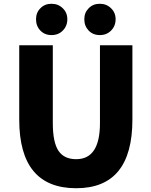

<svg xmlns="http://www.w3.org/2000/svg" viewBox="-20 -984 803 1018"><path d="M82 -350V-744H260V-331Q260 -228 291 -183Q321 -140 384 -140Q510 -140 510 -331V-744H682V-350Q682 14 384 14Q82 14 82 -350ZM194 -822Q171 -846 171 -882Q171 -917 194 -940Q217 -964 253 -964Q289 -964 313 -940Q337 -917 337 -882Q337 -846 313 -822Q290 -798 253 -798Q217 -798 194 -822ZM450 -822Q427 -846 427 -882Q427 -917 450 -940Q473 -964 509 -964Q545 -964 569 -940Q593 -917 593 -882Q593 -846 569 -822Q546 -798 509 -798Q473 -798 450 -822Z"/></svg>

Font: KaiGen Gothic KR Heavy
Style: Heavy
Weight: 900
Designer: Ryoko NISHIZUKA  (kana & ideographs); Paul D. Hunt (Latin, Greek & Cyrillic); Wenlong ZHANG  (bopomofo); Sandoll Communi
Foundry: Adobe Systems Incorporated
Version: Version 1.002 March 28, 2018